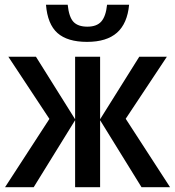

<svg xmlns="http://www.w3.org/2000/svg" viewBox="-20 -775 725 795"><path d="M1 0 184.6 -282.7 14.6 -540H128.9L291 -281.2V-540H394.5V-281.2L556.6 -540H670.9L500.5 -283.2L684.1 0H565.9L394.5 -277.3V0H291V-277.3L119.6 0ZM340.3 -601.6Q259.3 -601.6 218 -638.2Q176.8 -674.8 170.4 -755.4H260.3Q265.6 -704.1 284.4 -684.3Q303.2 -664.6 341.8 -664.6Q380.9 -664.6 399.7 -686.3Q418.5 -708 423.3 -755.4H514.6Q507.3 -677.7 464.4 -639.6Q421.4 -601.6 340.3 -601.6Z"/></svg>

Font: Open Sans
Style: Regular
Weight: 600
Width: 3
Foundry: Ascender Corporation
Version: Version 1.000